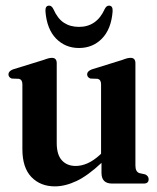

<svg xmlns="http://www.w3.org/2000/svg" viewBox="-20 -652 558 682"><path d="M59.5 -122V-352.5Q59.5 -369 47.5 -372L21.5 -373Q10 -377.5 10 -388Q10 -399 26 -405.5L134.5 -439Q146.5 -443.5 152.8 -445Q159 -446.5 164.5 -446.5Q181.5 -446.5 181.5 -427.5V-144Q181.5 -102.5 199.8 -82.5Q218 -62.5 249 -62.5Q269.5 -62.5 291 -72Q312.5 -81.5 335 -102L339 -106V-352.5Q339 -369 327 -372L301 -373Q289.5 -377.5 289.5 -388Q289.5 -399 306 -405.5L414 -439Q425.5 -443.5 432 -445Q438.5 -446.5 444 -446.5Q461 -446.5 461 -427.5V-64Q461 -41.5 475.5 -37L496 -32.5Q508 -26.5 508 -15.5Q508 0 490.5 0H378Q340.5 0 340.5 -38V-73.5Q292 -28 251.8 -9Q211.5 10 175 10Q123.5 10 91.5 -23.2Q59.5 -56.5 59.5 -122ZM260.5 -556.5Q323.5 -556.5 352 -620Q358 -632 367 -632Q381.5 -632 380 -611Q375 -548.5 342.2 -515Q309.5 -481.5 260.5 -481.5Q212 -481.5 179.2 -515Q146.5 -548.5 141.5 -611Q140 -632 154.5 -632Q163.5 -632 169.5 -620Q184.5 -586 207 -571.2Q229.5 -556.5 260.5 -556.5Z"/></svg>

Font: Fraunces 144pt S050 SemiBold
Style: Regular
Weight: 600
Version: Version 1.000; ttfautohint (v1.8.3)